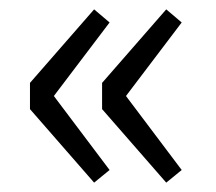

<svg xmlns="http://www.w3.org/2000/svg" viewBox="-20 -457 462 410"><path d="M181 -67 44 -224V-280L181 -437L214 -409L95 -252L214 -94ZM335 -67 198 -224V-280L335 -437L368 -409L249 -252L368 -94Z"/></svg>

Font: Assistant
Style: Regular
Weight: 400
Designer: Hebrew By Ben Nathan, Latin by Paul Hunt
Version: Version 2.001;PS 002.001;hotconv 1.0.88;makeotf.lib2.5.64775